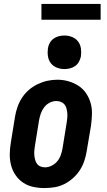

<svg xmlns="http://www.w3.org/2000/svg" viewBox="-20 -945 540 973"><path d="M205 8Q176 8 148 2Q120 -4 97 -19.5Q74 -35 58.5 -58Q43 -81 36 -108Q29 -135 29.5 -164.5Q30 -194 35 -223L56 -353Q60 -378 68.5 -402.5Q77 -427 91.5 -449.5Q106 -472 126.5 -489.5Q147 -507 171 -518.5Q195 -530 220 -535.5Q245 -541 271 -541Q300 -541 327.5 -533Q355 -525 378 -510Q401 -495 416.5 -472Q432 -449 439.5 -422Q447 -395 446 -365.5Q445 -336 441 -307L419 -177Q415 -152 406.5 -127.5Q398 -103 383.5 -81Q369 -59 348.5 -41Q328 -23 304.5 -11.5Q281 0 255.5 4Q230 8 205 8ZM208 -97Q225 -97 242 -105.5Q259 -114 270.5 -128Q282 -142 288 -159Q294 -176 297 -194L318 -324Q320 -336 321 -348Q322 -360 321 -372Q320 -384 317 -395.5Q314 -407 307 -415.5Q300 -424 289 -428.5Q278 -433 266 -433Q248 -433 231.5 -424.5Q215 -416 204 -401.5Q193 -387 187 -370Q181 -353 178 -336L157 -206Q155 -194 154 -182Q153 -170 154 -158.5Q155 -147 158 -135.5Q161 -124 167.5 -115Q174 -106 185 -101.5Q196 -97 208 -97ZM306 -595Q286 -595 267.5 -602.5Q249 -610 237.5 -625Q226 -640 223 -660Q220 -680 223 -701Q225 -715 232.5 -728Q240 -741 252 -749.5Q264 -758 278 -761.5Q292 -765 306 -765Q327 -765 345.5 -757.5Q364 -750 375.5 -735Q387 -720 390 -700Q393 -680 390 -659Q387 -645 380 -632Q373 -619 361 -610.5Q349 -602 334.5 -598.5Q320 -595 306 -595ZM190 -845V-925H490V-845Z"/></svg>

Font: Iosevka Curly Slab XBdObl
Style: Regular
Weight: 800
Italic angle: -9°
Monospace: yes
Designer: Belleve Invis
Foundry: Belleve Invis
Version: Version 11.1.0; ttfautohint (v1.8.3)